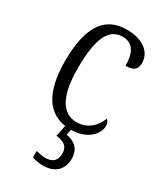

<svg xmlns="http://www.w3.org/2000/svg" viewBox="-193 -623 795 929"><g transform="rotate(30 204.5 -158.5)"><path d="M209 228C271 228 313 194 313 129C313 74 277 48 233 41L240 10C332 10 377 -48 377 -88C377 -105 372 -116 363 -123C345 -77 307 -35 244 -35C163 -35 119 -110 119 -265C119 -450 164 -505 233 -505C293 -505 313 -456 313 -390C358 -390 376 -406 376 -440C376 -501 324 -545 232 -545C126 -545 48 -479 48 -264C48 -83 112 -5 206 8L193 70C235 75 261 90 261 130C261 173 237 190 200 190C185 190 167 187 147 182V218C167 225 191 228 209 228Z"/></g></svg>

Font: Noto Serif Armenian Condensed Light
Style: Regular
Weight: 300
Width: 3
Designer: Monotype Design Team
Foundry: Monotype Imaging Inc.
Version: Version 2.008